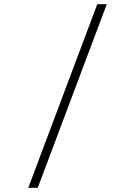

<svg xmlns="http://www.w3.org/2000/svg" viewBox="-20 -730 640 910"><path d="M114 160 441 -710H486L159 160Z"/></svg>

Font: Source Code Pro Light
Style: Regular
Weight: 300
Monospace: yes
Designer: Paul D. Hunt, Teo Tuominen
Foundry: Adobe Systems Incorporated
Version: Version 2.030;PS 1.000;hotconv 16.6.51;makeotf.lib2.5.65220